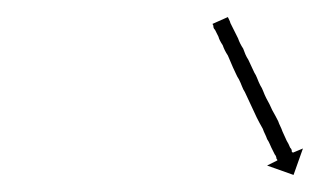

<svg xmlns="http://www.w3.org/2000/svg" viewBox="-20 -356 375 225"><path d="M248 -334Q250 -330 250 -329Q251 -327 252 -325Q253 -323 254 -321Q257 -315 259 -311Q260 -308 261.5 -305Q263 -302 265 -299Q266 -296 267.5 -292.5Q269 -289 271 -286Q273 -282 274.5 -278.5Q276 -275 278 -271Q280 -268 281.5 -264Q283 -260 285 -256Q287 -253 288.5 -249Q290 -245 292 -241Q296 -234 299 -227Q303 -220 306 -214Q307 -211 308.5 -208Q310 -205 311 -202Q314 -195 316 -191Q318 -188 320 -183Q321 -182 321.5 -181Q322 -180 322 -178Q323 -178 323 -177L335 -182L324 -151L293 -162L305 -168Q305 -168 305 -168.5Q305 -169 304 -170Q304 -171 303.5 -172.5Q303 -174 302 -175Q300 -179 298 -183Q297 -185 296 -187.5Q295 -190 293 -193Q292 -196 290.5 -199Q289 -202 288 -205Q284 -212 281 -218Q278 -224 274 -233Q272 -237 270.5 -240.5Q269 -244 267 -248Q265 -251 263.5 -255Q262 -259 260 -263Q258 -266 256.5 -269.5Q255 -273 253 -277Q250 -284 247 -291Q245 -294 243.5 -297Q242 -300 241 -303Q237 -309 236 -313Q235 -315 234 -317Q233 -319 232 -321Q231 -322 230.5 -323Q230 -324 230 -326Q229 -328 229 -328L247 -336Q248 -334 248 -334Z"/></svg>

Font: FRB American Cursive Just Arrows Light
Style: Italic
Weight: 300
Italic angle: -25°
Version: Version 2.0;Modular Font Editor K font №1